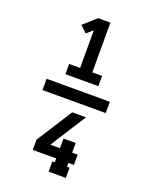

<svg xmlns="http://www.w3.org/2000/svg" viewBox="-182 -947 964 1215"><g transform="rotate(20 300.0 -340.0)"><path d="M189 -446V-515H263V-769L221 -732L177 -774L263 -850H345V-515H411V-446ZM300 170V101H317V75H159V6L312 -234H405Q366 -174 328 -114Q290 -54 252 6H317V-59H399V6H436V75H399V101H416V170ZM513 -302H87V-378H513Z"/></g></svg>

Font: Iosevka Curly Slab Extended
Style: Bold
Weight: 700
Width: 7
Monospace: yes
Designer: Belleve Invis
Foundry: Belleve Invis
Version: Version 11.1.0; ttfautohint (v1.8.3)